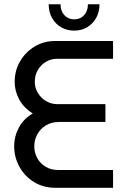

<svg xmlns="http://www.w3.org/2000/svg" viewBox="-20 -895 603 915"><path d="M244.6 0Q186.6 0 142.1 -27.4Q97.6 -54.8 72.6 -100.1Q47.6 -145.4 47.6 -198.2Q47.6 -245.8 70.4 -287.8Q93.2 -329.8 136.2 -354.2Q93.6 -380.6 71.8 -420.6Q50 -460.6 50 -504.8Q50 -559 75.7 -603Q101.4 -647 145.1 -673.3Q188.8 -699.6 242 -699.6H518.8V-614.8H252.8Q222.2 -614.8 198.1 -600.1Q174 -585.4 159.9 -560.5Q145.8 -535.6 145.8 -504.8Q145.8 -476.2 160.5 -451.9Q175.2 -427.6 199.9 -413.1Q224.6 -398.6 255.2 -398.6H482.4V-313.8H261.6Q225 -313.8 198.4 -297.3Q171.8 -280.8 157.6 -254.4Q143.4 -228 143.4 -197.8Q143.4 -168 157.2 -142.2Q171 -116.4 196.8 -100.6Q222.6 -84.8 257.6 -84.8H518.8V0ZM333.6 -749Q299.2 -749 271.5 -765.1Q243.8 -781.2 227.9 -809.7Q212 -838.2 212 -874.6H268.4Q268.4 -842.6 286.8 -822.7Q305.2 -802.8 333.6 -802.8Q362.6 -802.8 380.8 -822.7Q399 -842.6 399 -874.6H454.2Q454.2 -838.2 438.3 -809.7Q422.4 -781.2 395.2 -765.1Q368 -749 333.6 -749Z"/></svg>

Font: MuseoModerno Thin
Style: Regular
Weight: 100
Designer: Pablo Cosgaya, Héctor Gatti, Marcela Romero, and the Authors of The MuseoModerno Project.
Foundry: Omnibus-Type Team
Version: Version 1.003